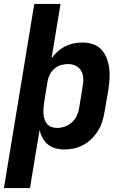

<svg xmlns="http://www.w3.org/2000/svg" viewBox="-31 -755 651 980"><path d="M-11 205 144 -735H278L232 -457Q245 -476 263 -492Q281 -508 302 -518.5Q323 -529 345 -533.5Q367 -538 390 -538Q418 -538 443.5 -529.5Q469 -521 486.5 -502Q504 -483 513.5 -458Q523 -433 526.5 -406.5Q530 -380 528 -352Q526 -324 522 -296L503 -186Q499 -161 491.5 -136.5Q484 -112 470.5 -89.5Q457 -67 437.5 -47.5Q418 -28 395 -15.5Q372 -3 347 2.5Q322 8 297 8Q274 8 252 2Q230 -4 213.5 -17.5Q197 -31 186.5 -50.5Q176 -70 171 -91L122 205ZM260 -102Q280 -102 300 -109Q320 -116 336 -130.5Q352 -145 361 -164.5Q370 -184 373 -204L391 -314Q395 -335 394 -355.5Q393 -376 383.5 -393Q374 -410 356 -419Q338 -428 317 -428Q299 -428 281 -423Q263 -418 248 -405.5Q233 -393 224 -376Q215 -359 212 -341L194 -231Q192 -216 191 -201.5Q190 -187 191 -173Q192 -159 196.5 -145.5Q201 -132 209.5 -122Q218 -112 231.5 -107Q245 -102 260 -102Z"/></svg>

Font: Iosevka Curly XBdExObl
Style: Regular
Weight: 800
Width: 7
Italic angle: -9°
Monospace: yes
Designer: Belleve Invis
Foundry: Belleve Invis
Version: Version 11.1.0; ttfautohint (v1.8.3)